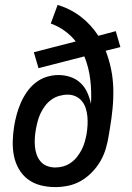

<svg xmlns="http://www.w3.org/2000/svg" viewBox="-20 -755 540 783"><path d="M205 8Q174 8 145 0.5Q116 -7 93.5 -24Q71 -41 56.5 -66.5Q42 -92 36.5 -121Q31 -150 32 -180.5Q33 -211 38 -242Q42 -266 48.5 -289.5Q55 -313 65 -336Q75 -359 90 -380.5Q105 -402 125.5 -418Q146 -434 170 -441.5Q194 -449 218 -449Q244 -449 267.5 -441Q291 -433 308.5 -416.5Q326 -400 336 -377.5Q346 -355 351 -331Q354 -382 348 -431.5Q342 -481 324 -525L137 -477L118 -542L289 -586Q270 -610 244 -629Q218 -648 187 -659L215 -735Q268 -719 310 -686.5Q352 -654 381 -609L452 -628L471 -563L411 -548Q425 -512 433 -473Q441 -434 442 -393.5Q443 -353 439 -312Q435 -271 428 -230L423 -200Q419 -174 411 -147.5Q403 -121 389 -97Q375 -73 354.5 -52Q334 -31 309.5 -17Q285 -3 258 2.5Q231 8 205 8ZM205 -72Q222 -72 238 -76.5Q254 -81 268.5 -91Q283 -101 294 -115Q305 -129 313 -144.5Q321 -160 325.5 -176Q330 -192 333 -208Q336 -226 337 -244Q338 -262 336.5 -279Q335 -296 330 -312.5Q325 -329 314.5 -342Q304 -355 289 -362Q274 -369 256 -369Q239 -369 221.5 -364Q204 -359 189.5 -348.5Q175 -338 164 -323.5Q153 -309 145.5 -293Q138 -277 133.5 -260Q129 -243 126 -226Q123 -209 122 -191.5Q121 -174 122.5 -157Q124 -140 129.5 -124.5Q135 -109 145.5 -96.5Q156 -84 172 -78Q188 -72 205 -72Z"/></svg>

Font: Iosevka Term Curly Medium
Style: Italic
Weight: 500
Italic angle: -9°
Designer: Belleve Invis
Foundry: Belleve Invis
Version: Version 32.3.0